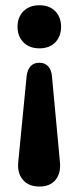

<svg xmlns="http://www.w3.org/2000/svg" viewBox="-20 -515 296 724"><path d="M48.9 95.1 80.3 -226.7Q83.2 -252.3 95.3 -265.4Q107.4 -278.4 128.7 -278.4Q149.1 -278.4 161.6 -265Q174 -251.5 176 -226.7L205.9 95.1Q210.3 137.1 189.9 162.7Q169.4 188.4 128.7 188.4Q87.8 188.4 66.1 162.7Q44.5 137.1 48.9 95.1ZM46.1 -414.1Q46.1 -450.3 68.6 -472.8Q91 -495.2 128.7 -495.2Q166.4 -495.2 188.3 -472.8Q210.3 -450.3 210.3 -414.1Q210.3 -377.6 188.3 -355.1Q166.4 -332.7 128.7 -332.7Q91 -332.7 68.6 -355.2Q46.1 -377.8 46.1 -414.1Z"/></svg>

Font: SN Pro Thin
Style: Regular
Weight: 200
Designer: Tobias Whetton
Foundry: Supernotes
Version: Version 1.003;Glyphs 3.3 (3324)